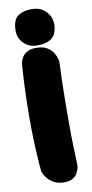

<svg xmlns="http://www.w3.org/2000/svg" viewBox="-97 -731 454 946"><g transform="rotate(-10 130.5 -258.0)"><path d="M136 176Q109 174 91 163.5Q73 153 62 139Q51 125 46.5 115Q42 105 42 105Q38 62 35 9Q32 -44 31 -102Q30 -160 31 -218.5Q32 -277 34.5 -333Q37 -389 41 -437Q41 -437 43.5 -447Q46 -457 54 -469.5Q62 -482 80 -491.5Q98 -501 128 -500Q161 -499 180 -486Q199 -473 208.5 -456.5Q218 -440 221 -427.5Q224 -415 224 -415Q222 -377 220.5 -326.5Q219 -276 218.5 -219.5Q218 -163 218 -104.5Q218 -46 219.5 8Q221 62 223 107Q223 107 221 118Q219 129 211 143.5Q203 158 185.5 168Q168 178 136 176ZM135 -511Q91 -510 64.5 -536.5Q38 -563 38 -600Q38 -653 64 -672.5Q90 -692 134 -692Q178 -692 204.5 -664.5Q231 -637 231 -600Q231 -576 223 -556Q215 -536 194 -524Q173 -512 135 -511Z"/></g></svg>

Font: Sour Gummy Black
Style: Regular
Weight: 900
Version: Version 1.000